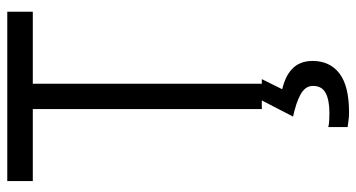

<svg xmlns="http://www.w3.org/2000/svg" viewBox="-246 -494 980 528"><g transform="rotate(-90 244.0 -230.0)"><path d="M10.1 -629.8V-700H475.8V-629.8H277.8V0H208.1V-629.8ZM340.4 139.9Q340.4 186.9 306.1 213.4Q271.7 239.9 198.5 239.9Q187.4 239.9 176.5 238.4Q165.7 236.9 158.6 235.9V182.8Q165.7 184.8 177.5 185.4Q189.4 185.9 197.5 185.9Q232.8 185.9 252.3 175.5Q271.7 165.2 271.7 140.9Q271.7 128.8 265.2 120.5Q258.6 112.1 247.5 106.1Q236.4 100 221 94.9Q205.6 89.9 187.4 85.9L231.8 0H290.4L262.6 56.1Q279.8 60.1 293.7 66.7Q307.6 73.2 318.2 83.1Q328.8 92.9 334.6 107.1Q340.4 121.2 340.4 139.9Z"/></g></svg>

Font: Myanmar KatKuu
Style: Regular
Weight: 400
Designer: Khon Soe Zaw Thu
Foundry: MPUA
Version: Version 1.00 September 13, 2016, initial release